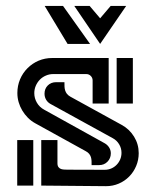

<svg xmlns="http://www.w3.org/2000/svg" viewBox="-20 -639 535 659"><path d="M121.6 -158.2H177.2V-78.6Q177.2 -69.8 180.9 -65.2Q184.6 -60.5 189.9 -58.8Q195.3 -57.1 202.1 -56.9Q209 -56.6 214.8 -56.6L339.4 -56.2Q351.6 -56.2 362.1 -60.8Q372.6 -65.4 380.4 -73.5Q388.2 -81.5 392.6 -92Q397 -102.5 397 -114.7Q397 -130.4 388.9 -143.8Q380.9 -157.2 367.2 -164.6L153.3 -282.2Q143.6 -287.6 138.2 -296.9Q132.8 -306.2 132.8 -317.4Q132.8 -334.5 144 -345.7Q155.3 -356.9 172.4 -356.9H201.2Q201.2 -349.1 201.4 -342Q201.7 -335 203.6 -328.6Q205.6 -322.3 209.7 -316.9Q213.9 -311.5 221.7 -307.1L397.5 -210.4Q424.3 -195.8 440.2 -169.9Q456.1 -144 456.1 -113.3Q456.1 -89.8 447.3 -69.1Q438.5 -48.3 423.3 -33Q408.2 -17.6 387.7 -8.8Q367.2 0 343.8 0Q287.6 0 232.7 -1Q177.7 -2 121.6 -2ZM294.4 -72.3Q294.4 -79.6 294.2 -86.7Q293.9 -93.8 292 -99.9Q290 -106 285.9 -111.1Q281.7 -116.2 274.4 -120.1L101.1 -215.8Q86.9 -223.6 75.7 -234.9Q64.5 -246.1 56.4 -259.8Q48.3 -273.4 43.9 -288.6Q39.6 -303.7 39.6 -319.8Q39.6 -344.7 48.8 -366.7Q58.1 -388.7 74.5 -405Q90.8 -421.4 112.5 -430.7Q134.3 -439.9 159.2 -439.9H353V-283.7H297.9V-362.8Q297.9 -372.1 291.5 -378.4Q285.2 -384.8 275.9 -384.8H162.6Q149.4 -384.8 137.5 -379.6Q125.5 -374.5 116.7 -365.5Q107.9 -356.4 102.8 -344.5Q97.7 -332.5 97.7 -319.3Q97.7 -301.8 106.7 -286.4Q115.7 -271 131.3 -262.7L339.8 -147Q349.1 -141.6 354.7 -132.6Q360.4 -123.5 360.4 -112.8Q360.4 -95.7 348.9 -84Q337.4 -72.3 320.3 -72.3ZM413.1 -618.7 323.7 -488.3 234.9 -618.7H287.6L323.7 -576.2L359.9 -618.7ZM211.9 -488.3 133.3 -618.7H196.3L289.1 -488.3ZM436 -439.9V-283.7H380.4V-439.9ZM39.1 -2V-158.2H94.2V-2Z"/></svg>

Font: Isar CAT
Style: Regular
Weight: 400
Designer: Digitized by Peter Wiegel
Foundry: CAT-Fonts, Peter Wiegel
Version: Version 1.000; ttfautohint (v1.3)